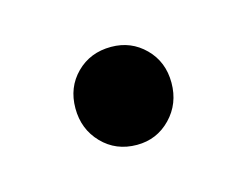

<svg xmlns="http://www.w3.org/2000/svg" viewBox="-35 -444 250 195"><g transform="rotate(-15 90.5 -346.5)"><path d="M91 -295Q69 -295 54.5 -310Q40 -325 40 -347Q40 -369 54.5 -383.5Q69 -398 91 -398Q112 -398 126.5 -383.5Q141 -369 141 -347Q141 -325 126.5 -310Q112 -295 91 -295Z"/></g></svg>

Font: DM Sans 24pt Light
Style: Regular
Weight: 300
Designer: Colophon Foundry, Jonny Pinhorn
Foundry: Colophon Foundry
Version: Version 4.004;gftools[0.9.30]